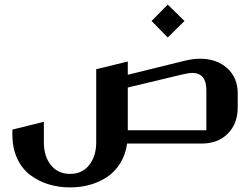

<svg xmlns="http://www.w3.org/2000/svg" viewBox="-20 -628 1096 840"><path d="M713.9 -607.9 787.1 -536.1 713.9 -463.9 643.1 -536.1ZM862.8 0H536.1Q529.3 48.8 505.9 86.4Q482.4 124 448 146.7Q413.6 169.4 372.6 180.7Q331.5 191.9 286.1 191.9Q236.8 191.9 192.9 178.5Q148.9 165 112.8 138.2Q76.7 111.3 55.4 65.7Q34.2 20 34.2 -39.1V-61L171.9 -95.2V-4.9Q171.9 56.2 202.9 94.5Q233.9 132.8 287.1 132.8Q339.4 132.8 370.1 94.2Q400.9 55.7 400.9 -4.9V-325.2L539.1 -358.9V-300.8L786.1 -361.8Q824.2 -371.1 854 -371.1Q928.7 -371.1 974.4 -329.3Q1020 -287.6 1020 -219.2V-158.2Q1020 -86.9 976.8 -43.5Q933.6 0 862.8 0ZM539.1 -58.1H882.8V-233.9Q882.8 -309.1 819.8 -309.1Q808.1 -309.1 775.9 -301.8L539.1 -245.1Z"/></svg>

Font: Wesal
Style: Regular
Weight: 700
Designer: Ahmed zaza
Foundry: Ahmed zaza
Version: Version 2.01